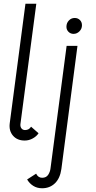

<svg xmlns="http://www.w3.org/2000/svg" viewBox="-20 -746 513 1026"><path d="M114 -51Q135 -51 146 -69L186 -34Q176 -18 155.5 -6.5Q135 5 112 5Q72 5 49.5 -21Q27 -47 32 -87L116 -726H174L89 -82Q88 -68 95 -59.5Q102 -51 114 -51ZM125 213 173 182Q184 204 205 204Q227 204 237.5 188Q248 172 250 153L336 -501H394L308 157Q301 207 273.5 233.5Q246 260 205 260Q178 260 157.5 247Q137 234 125 213ZM335 -603Q335 -623 348 -636.5Q361 -650 379 -650Q396 -650 407 -639Q418 -628 418 -611Q418 -592 404.5 -578.5Q391 -565 373 -565Q357 -565 346 -576Q335 -587 335 -603Z"/></svg>

Font: Bellota
Style: Italic
Weight: 400
Italic angle: -7.5°
Designer: Kemie Guaida
Foundry: Kemie Guaida
Version: Version 4.001